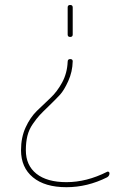

<svg xmlns="http://www.w3.org/2000/svg" viewBox="-20 -530 540 780"><path d="M254.9 -389.6V-500Q254.9 -509.8 265.1 -509.8Q275.4 -509.8 275.4 -500V-389.6Q275.4 -379.9 265.1 -379.9Q254.9 -379.9 254.9 -389.6ZM250 230.5Q162.1 230.5 113.8 190.4Q65.4 150.4 65.4 80.1Q65.4 28.3 84 -12.2Q102.5 -52.7 129.9 -79.6Q157.2 -106.4 184.6 -131.8Q211.9 -157.2 232.4 -194.8Q252.9 -232.4 254.9 -279.3Q254.9 -290 265.1 -290Q275.4 -290 275.4 -281.2Q274.4 -238.3 257.3 -200.7Q240.2 -163.1 224.1 -145.5Q208 -127.9 175.8 -96.7Q152.3 -74.2 140.6 -61.5Q128.9 -48.8 113.3 -26.4Q97.7 -3.9 91.3 22Q85 47.9 85 80.1Q85 141.6 127.9 175.8Q170.9 210 250 210Q332 210 415 168Q418 166 421.4 168Q424.8 169.9 424.8 173.8Q424.8 184.6 415 190.4Q335 230.5 250 230.5Z"/></svg>

Font: Rounded-L Mgen+ 2m thin
Style: Regular
Weight: 100
Designer: [Source Han Sans]
Ryoko NISHIZUKA  (kana & ideographs); Paul D. Hunt (Latin, Greek & Cyrillic); Wenlong ZHANG  (bopomofo
Version: Version 1.059.20150602